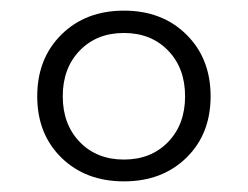

<svg xmlns="http://www.w3.org/2000/svg" viewBox="-20 -730 466 361"><path d="M50 -549Q50 -620 95.5 -665Q141 -710 213 -710Q285 -710 330.5 -665Q376 -620 376 -549Q376 -478 330.5 -433.5Q285 -389 213 -389Q141 -389 95.5 -433.5Q50 -478 50 -549ZM328 -549Q328 -602 296 -635Q264 -668 213 -668Q162 -668 130 -635Q98 -602 98 -549Q98 -496 130 -463Q162 -430 213 -430Q264 -430 296 -463Q328 -496 328 -549Z"/></svg>

Font: Fahkwang Medium
Style: Regular
Weight: 500
Version: Version 1.000; ttfautohint (v1.6)